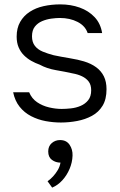

<svg xmlns="http://www.w3.org/2000/svg" viewBox="-20 -553 547 876"><path d="M258 6Q223 6 188 -0.5Q153 -7 122 -23Q91 -39 69.5 -66Q48 -93 40 -132H113Q125 -103 149.5 -86.5Q174 -70 204 -63Q234 -56 261 -56Q280 -56 303.5 -58.5Q327 -61 348 -70Q369 -79 382.5 -96Q396 -113 396 -141Q396 -166 384.5 -181Q373 -196 354 -205Q335 -214 312 -218Q276 -226 235 -233Q194 -240 161 -258Q141 -265 122.5 -275.5Q104 -286 89 -301Q74 -316 65 -337Q56 -358 56 -386Q56 -425 72 -453Q88 -481 115.5 -499Q143 -517 179 -525Q215 -533 255 -533Q303 -533 343.5 -518.5Q384 -504 411.5 -475Q439 -446 446 -402H380Q369 -435 334 -453Q299 -471 253 -471Q236 -471 214 -468Q192 -465 172 -456.5Q152 -448 139 -431.5Q126 -415 126 -387Q126 -361 139 -344Q152 -327 175 -317.5Q198 -308 225 -301Q258 -294 297.5 -287.5Q337 -281 363 -273Q396 -263 419 -246Q442 -229 454 -204.5Q466 -180 466 -146Q466 -100 448 -70.5Q430 -41 399.5 -24.5Q369 -8 332 -1Q295 6 258 6ZM218 303 197 274Q210 265 222 252Q234 239 243.5 223Q253 207 256 189Q234 189 217 176.5Q200 164 200 138Q200 114 216 100Q232 86 254 86Q283 86 297.5 107.5Q312 129 311 157Q310 188 297.5 217.5Q285 247 264.5 269.5Q244 292 218 303Z"/></svg>

Font: Onest Light
Style: Regular
Weight: 300
Designer: Dmitri Voloshin, Andrey Kudryavtsev
Foundry: Dmitri Voloshin, Andrey Kudryavtsev
Version: Version 1.000;gftools[0.9.33]